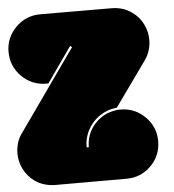

<svg xmlns="http://www.w3.org/2000/svg" viewBox="-59 -988 915 1010"><g transform="rotate(-5 398.0 -482.5)"><path d="M549.8 -408.2Q484.4 -401.4 435.5 -357.4Q387.7 -312.5 376 -249Q374 -240.2 374 -231.4Q373 -222.7 373 -213.9Q377 -213.9 384.8 -213.9Q384.8 -283.2 429.7 -334Q474.6 -384.8 541 -394.5Q547.9 -395.5 554.7 -396.5Q561.5 -396.5 568.4 -396.5Q643.6 -396.5 697.3 -342.8Q751 -290 751 -213.9Q751 -137.7 697.3 -84Q643.6 -31.2 568.4 -31.2Q442.4 -31.2 191.4 -31.2Q164.1 -31.2 136.7 -39.1Q109.4 -46.9 85 -63.5Q47.9 -90.8 27.3 -130.9Q7.8 -170.9 7.8 -213.9Q7.8 -241.2 15.6 -267.6Q23.4 -294.9 41 -318.4Q141.6 -460.9 342.8 -746.1Q339.8 -748 333 -752.9Q289.1 -690.4 202.1 -566.4Q199.2 -566.4 196.3 -566.4Q194.3 -566.4 191.4 -566.4Q115.2 -566.4 61.5 -620.1Q7.8 -673.8 7.8 -750Q7.8 -825.2 61.5 -878.9Q115.2 -932.6 191.4 -932.6Q317.4 -932.6 569.3 -931.6Q595.7 -931.6 623 -923.8Q650.4 -916 673.8 -898.4Q711.9 -872.1 731.4 -832Q751 -792 751 -749Q751 -721.7 743.2 -695.3Q735.4 -668 717.8 -643.6Q662.1 -565.4 549.8 -408.2Z"/></g></svg>

Font: Superfatty
Style: Fat
Weight: 400
Version: Version 1.0